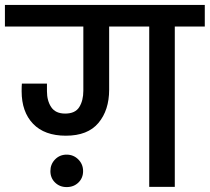

<svg xmlns="http://www.w3.org/2000/svg" viewBox="-44 -760 853 781"><path d="M789 -740V-652H667V0H563V-652H400V-395Q400 -312 356.5 -260Q313 -208 224 -208Q137 -208 90.5 -256.5Q44 -305 44 -389Q44 -410 45 -420H147V-389Q147 -350 164.5 -324Q182 -298 221 -298Q262 -298 278.5 -324.5Q295 -351 295 -391V-652H-24V-740ZM294 -64Q294 -36 275 -17.5Q256 1 227 1Q199 1 180 -17.5Q161 -36 161 -64Q161 -92 180 -111.5Q199 -131 227 -131Q255 -131 274.5 -111.5Q294 -92 294 -64Z"/></svg>

Font: MSTAGE Medium
Style: Regular
Weight: 500
Designer: Ninad Kale (Devanagari), Jonny Pinhorn (Latin)
Foundry: Indian Type Foundry
Version: 4.004